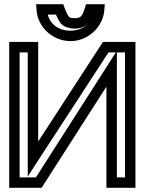

<svg xmlns="http://www.w3.org/2000/svg" viewBox="-20 -875 690 920"><path d="M187 13 490 -460V0V25H515H604H629V0V-649V-674H604H487H473L466 -663L163 -197V-649V-674H138H49H24V-649V0V25H49H166H179L187 13ZM540 -624H579V-25H540V-545V-624ZM152 -25H74V-624H113V-113V-29L158 -99L500 -624H535L493 -558L152 -25ZM339 -788C320 -788 315 -790 311 -794C305 -801 298 -814 289 -838L283 -855H266H180H153L155 -829C159 -746 232 -678 318 -678C403 -678 475 -747 480 -828L482 -855H456H411H392L387 -837C375 -800 369 -788 339 -788ZM339 -738C373 -738 396 -752 411 -773C391 -745 359 -728 318 -728C261 -728 221 -758 209 -805H248C257 -785 265 -769 274 -760C287 -746 313 -738 339 -738Z"/></svg>

Font: Gamestation DisplayOutline
Style: Regular
Weight: 400
Designer: Jonas Hecksher
Foundry: Jonas Hecksher, Playtypeª, e-types AS
Version: Version 1.003